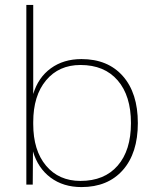

<svg xmlns="http://www.w3.org/2000/svg" viewBox="-20 -750 633 780"><path d="M540 -250Q540 -128 479 -59Q418 10 311 10Q237 10 185.5 -28.5Q134 -67 114 -135L113 0H87V-730H115V-368Q135 -435 186.5 -472.5Q238 -510 311 -510Q418 -510 479 -441Q540 -372 540 -250ZM512 -250Q512 -361 458 -423.5Q404 -486 307 -486Q219 -486 167 -423.5Q115 -361 115 -254V-245V-246Q115 -139 167 -77Q219 -15 307 -15Q404 -15 458 -77Q512 -139 512 -250Z"/></svg>

Font: Work Sans ExtraLight
Style: Regular
Weight: 280
Designer: Wei Huang
Foundry: Wei Huang
Version: Version 1.500